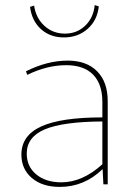

<svg xmlns="http://www.w3.org/2000/svg" viewBox="-20 -724 541 754"><path d="M231 -577Q177 -577 141 -609.5Q105 -642 98 -697L114 -702Q121 -653 154.5 -622.5Q188 -592 235 -592Q282 -592 314.5 -623Q347 -654 352 -704L368 -699Q362 -644 324 -610.5Q286 -577 231 -577ZM215 10Q146 10 105 -25Q64 -60 64 -117Q64 -192 142 -227.5Q220 -263 382 -263V-323Q382 -394 345.5 -431Q309 -468 240 -468Q165 -468 87 -430L82 -444Q166 -486 246 -486Q320 -486 361.5 -444Q403 -402 403 -327V0H386L383 -60Q311 10 215 10ZM85 -121Q85 -70 122.5 -39Q160 -8 221 -8Q304 -8 382 -79V-247Q227 -246 156 -216Q85 -186 85 -121Z"/></svg>

Font: Cantarell Thin
Style: Regular
Weight: 100
Designer: Dave Crossland, Nikolaus Waxweiler, Florian Fecher, Jacques Le Bailly, Eben Sorkin, Alexei Vanyashin, Alexios Zavras, Em
Version: Version 0.303